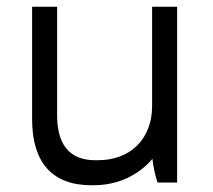

<svg xmlns="http://www.w3.org/2000/svg" viewBox="-20 -540 629 568"><path d="M250 8H257C328 8 389 -21 431 -70C433 -47 440 -18 446 0H504V-520H430V-227C430 -127 364 -66 270 -66H262C183 -66 149 -115 149 -200V-520H75V-187C75 -61 133 8 250 8Z"/></svg>

Font: Fixel Text Regular
Style: Regular
Weight: 400
Width: 4
Designer: AlfaBravo + MacPaw
Foundry: Kyrylo Tkachov, Marchela Mozhyna, Serhii Makarenko, Maria Weinstein, Zakhar Kryvoshyya
Version: Version 1.211